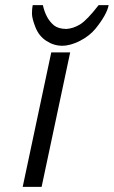

<svg xmlns="http://www.w3.org/2000/svg" viewBox="-20 -728 443 748"><path d="M351.6 -615.7Q328.6 -587.9 291.5 -568.8Q254.4 -549.8 221.9 -549.8Q189.5 -549.8 160.4 -568.8Q131.3 -587.9 117.9 -622.3Q104.5 -656.7 104.5 -675Q104.5 -693.4 107.4 -708H147Q159.2 -653.3 191.9 -627.9Q208.5 -615.7 238.3 -615.2Q265.1 -616.7 291.7 -632.8Q318.4 -648.9 364.3 -708H403.3Q396 -670.4 351.6 -615.7ZM179.7 -523.9H253.4L142.1 0H68.4Z"/></svg>

Font: Tuffy
Style: Italic
Weight: 400
Italic angle: -12°
Designer: Thatcher Ulrich, Karoly Barta and Michael Everson
Version: Version 001.271